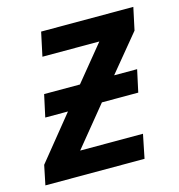

<svg xmlns="http://www.w3.org/2000/svg" viewBox="-105 -618 647 694"><g transform="rotate(-15 218.0 -270.5)"><path d="M-19 0 -4 -73 129 -237H44L62 -320H196L304 -452H91L110 -541H455L437 -457L324 -320H410L392 -237H256L135 -89H370L352 0Z"/></g></svg>

Font: Noto Sans UI Medium
Style: Italic
Weight: 500
Italic angle: -12°
Designer: Monotype Design Team
Foundry: Monotype Imaging Inc.
Version: Version 1.901